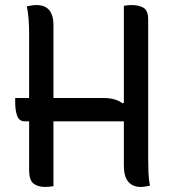

<svg xmlns="http://www.w3.org/2000/svg" viewBox="-20 -729 690 758"><path d="M40 -342H95V-596Q95 -625 93 -652Q91 -679 86 -704Q96 -706 105 -707.5Q114 -709 124 -709Q159 -709 175 -688Q191 -667 191 -632V-342H390Q436 -342 464 -321L469 -323V-706Q484 -709 500 -709Q529 -709 547 -698Q565 -687 565 -652V-105Q565 -77 566 -49.5Q567 -22 572 4Q562 6 553.5 7.5Q545 9 535 9Q504 9 486.5 -11.5Q469 -32 469 -75V-250H191V6Q175 9 158 9Q129 9 112 -4.5Q95 -18 95 -57V-250H78Q56 -250 48 -271Q40 -292 40 -325Z"/></svg>

Font: Recursive Sn Csl St
Style: Regular
Weight: 400
Version: Version 1.079;hotconv 1.0.112;makeotfexe 2.5.65598; ttfautoh